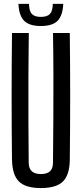

<svg xmlns="http://www.w3.org/2000/svg" viewBox="-20 -972 426 1000"><path d="M193 7.5Q113 7.5 78.5 -26.8Q44 -61 42.5 -140Q40.5 -304.5 40.5 -470Q40.5 -635.5 42.5 -800H130Q128.5 -690.5 128 -576.5Q127.5 -462.5 128 -348.8Q128.5 -235 129.5 -125.5Q129.5 -95 145.5 -80.2Q161.5 -65.5 193 -65.5Q225.5 -65.5 240.8 -80.2Q256 -95 256 -125.5Q257 -235 257.8 -348.8Q258.5 -462.5 258.2 -576.5Q258 -690.5 256 -800H343.5Q345.5 -635.5 345.5 -470Q345.5 -304.5 343.5 -140Q342.5 -61 307.8 -26.8Q273 7.5 193 7.5ZM193 -836.5Q133.5 -836.5 106.2 -863.2Q79 -890 76 -952H131Q131.5 -915.5 145.5 -899.8Q159.5 -884 193 -884Q226.5 -884 240.5 -899.8Q254.5 -915.5 255 -952H309.5Q306.5 -890 279.5 -863.2Q252.5 -836.5 193 -836.5Z"/></svg>

Font: Big Shoulders Display Thin SemiBold
Style: Regular
Weight: 600
Version: Version 2.002